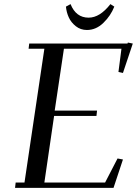

<svg xmlns="http://www.w3.org/2000/svg" viewBox="-20 -914 666 934"><path d="M53.2 0 56.2 -25.9H99.1L195.8 -676.8H119.1L122.1 -702.1H600.1L602.1 -707L626 -702.1L578.1 -559.1L556.2 -564L570.8 -676.8H291L246.1 -376H452.1L449.2 -350.1H243.2L195.8 -25.9H491.2L551.8 -143.1L578.1 -138.2L532.2 0ZM300.8 -881.8 323.2 -894Q349.6 -828.1 411.1 -828.1Q465.8 -828.1 517.1 -894L536.1 -881.8Q518.6 -837.4 482.9 -802.7Q447.3 -768.1 402.8 -768.1Q372.1 -768.1 348.9 -786.4Q325.7 -804.7 314.5 -829.6Q303.2 -854.5 300.8 -881.8Z"/></svg>

Font: Dehuti
Style: Bold-Italic
Weight: 700
Version: Version 1.2